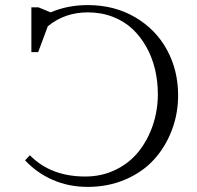

<svg xmlns="http://www.w3.org/2000/svg" viewBox="-20 -731 779 759"><path d="M79.1 -97.2 98.1 -117.2Q180.7 -33.2 316.9 -33.2Q382.3 -33.2 437 -59.8Q491.7 -86.4 527.8 -131.6Q564 -176.8 584 -235.6Q604 -294.4 604 -358.9Q604 -409.7 592.8 -457Q581.5 -504.4 558.6 -545.4Q535.6 -586.4 503.4 -616.7Q471.2 -647 425.8 -664.6Q380.4 -682.1 327.1 -682.1Q235.4 -682.1 168.9 -627L130.9 -524.9H104V-702.1H131.8L180.2 -682.1Q247.1 -710.9 327.1 -710.9Q432.6 -710.9 514.6 -662.6Q596.7 -614.3 640.4 -533.4Q684.1 -452.6 684.1 -354Q684.1 -280.8 658.7 -214.8Q633.3 -148.9 588.1 -99.6Q543 -50.3 475.1 -21.2Q407.2 7.8 327.1 7.8Q252 7.8 188.7 -19.8Q125.5 -47.4 79.1 -97.2Z"/></svg>

Font: Dihjauti
Style: Regular
Weight: 400
Designer: T. Christopher White
Version: Version 3.0.0